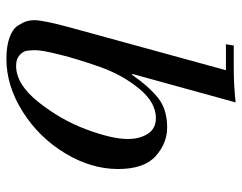

<svg xmlns="http://www.w3.org/2000/svg" viewBox="-100 -662 773 614"><g transform="rotate(90 287.0 -354.5)"><path d="M121 -690 125 -715H195Q252 -715 307 -721L216 -391L218 -389Q258 -446 294 -474Q330 -502 387 -502Q438 -502 479 -465Q520 -428 520 -345Q520 -259 469.5 -175.5Q419 -92 336.5 -40Q254 12 168 12Q127 12 99.5 2Q72 -8 61.5 -24.5Q51 -41 47.5 -52.5Q44 -64 44 -77Q44 -106 68 -194L204 -690ZM424 -376Q424 -414 407.5 -440Q391 -466 357 -466Q307 -466 263 -412.5Q219 -359 194 -288.5Q169 -218 154.5 -160Q140 -102 140 -81Q140 -64 142 -52.5Q144 -41 156 -30Q168 -19 190 -19Q249 -19 306 -90.5Q363 -162 393.5 -244Q424 -326 424 -376Z"/></g></svg>

Font: Justus
Style: Italic
Weight: 400
Italic angle: -12°
Version: Version 001.001